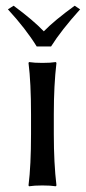

<svg xmlns="http://www.w3.org/2000/svg" viewBox="-20 -651 301 674"><path d="M88.9 -180.2V-250Q88.9 -360.4 80.1 -430.2L82 -433.1Q100.1 -430.2 128.9 -430.2Q157.2 -430.2 175.8 -433.1L178.2 -430.2Q168.9 -352.5 168.9 -250V-180.2Q168.9 -77.6 178.2 0L175.8 2.9Q157.2 0 128.9 0Q100.1 0 82 2.9L80.1 0Q88.9 -69.8 88.9 -180.2ZM108.9 -487.8Q70.3 -550.3 7.8 -618.2L27.8 -630.9Q97.2 -579.6 133.8 -541Q171.4 -579.6 242.2 -630.9L261.2 -618.2Q194.3 -543.9 159.2 -487.8Z"/></svg>

Font: Linear Smooth
Style: Regular
Weight: 400
Designer: Philipp H. Poll, Flanker
Foundry: Philipp H. Poll, reworked by Flanker
Version: Version 1.061 | FøM Fix